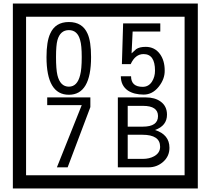

<svg xmlns="http://www.w3.org/2000/svg" viewBox="-20 -980 1195 1090"><path d="M1103 90H53V-960H1103ZM1028 15V-885H128V15ZM497 -656Q497 -442 371 -442Q244 -442 244 -656Q244 -744 265 -789Q294 -855 371 -855Q448 -855 477 -789Q497 -745 497 -656ZM444 -656Q444 -723 435 -752Q420 -809 371 -809Q322 -809 306 -752Q298 -723 298 -656Q298 -587 306 -553Q322 -488 371 -488Q419 -488 435 -554Q444 -587 444 -656ZM915 -580Q916 -531 880.5 -487Q845 -443 796 -443Q741 -443 706 -466Q666 -494 666 -547H724Q724 -487 790 -487Q824 -487 843 -517Q860 -544 860 -579Q860 -673 795 -673Q748 -673 722 -616H672L679 -847H890V-801H733L727 -677Q740 -689 753 -701Q772 -714 807 -714Q859 -714 889 -672Q915 -635 915 -580ZM493 -372 364 -30H303L444 -383H248V-427H493ZM942 -141Q942 -93 906.5 -61.5Q871 -30 823 -30H649V-427H808Q859 -427 891 -404Q928 -378 928 -329Q928 -266 860 -242Q942 -216 942 -141ZM877 -321Q877 -379 792 -379H705V-261H791Q877 -261 877 -321ZM889 -147Q889 -215 788 -215H705V-78H791Q828 -78 855 -93Q889 -112 889 -147Z"/></svg>

Font: Unicode BMP Fallback SIL
Style: Regular
Weight: 400
Foundry: NRSI, SIL International
Version: Version 5.1 Based on Unicode 5.1